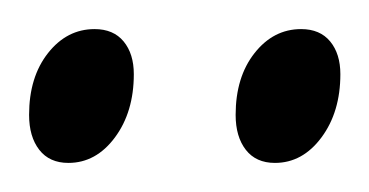

<svg xmlns="http://www.w3.org/2000/svg" viewBox="-20 -619 254 132"><path d="M72 -568Q72 -542 59 -524.5Q46 -507 27 -507Q14 -507 7 -516Q0 -525 0 -540Q0 -566 13 -582.5Q26 -599 45 -599Q58 -599 65 -590.5Q72 -582 72 -568ZM214 -568Q214 -542 201 -524.5Q188 -507 169 -507Q156 -507 149 -516Q142 -525 142 -540Q142 -566 155 -582.5Q168 -599 187 -599Q200 -599 207 -590.5Q214 -582 214 -568Z"/></svg>

Font: Farsan
Style: Regular
Weight: 400
Version: Version 1.001g;PS 1.001;hotconv 1.0.86;makeotf.lib2.5.63406 